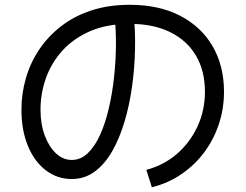

<svg xmlns="http://www.w3.org/2000/svg" viewBox="-20 -756 1040 812"><path d="M622.2 36.1 598.8 -37.6Q673.9 -57.7 729.2 -106Q784.6 -154.3 815.6 -221.9Q846.7 -289.6 846.7 -368.1Q846.7 -456.2 809 -520.4Q771.3 -584.6 700.4 -619.8Q629.4 -655.1 529 -655.1Q432.7 -655.1 361.7 -624.3Q290.7 -593.5 243.8 -541.7Q197 -490 174.2 -425.4Q151.3 -360.8 151.3 -292.5Q151.3 -231.2 169.3 -183Q187.2 -134.9 216.9 -107.3Q246.6 -79.6 283.3 -79.6Q321.1 -79.6 350.9 -107.8Q380.8 -136.1 402.9 -184.8Q425 -233.4 439.7 -295.7Q454.4 -357.9 462 -426.2Q469.6 -494.5 470.3 -561.8Q470.9 -629.2 464.7 -687.4L545.4 -694.8Q552.8 -624.7 551 -546.4Q549.3 -468.2 538.5 -390.3Q527.7 -312.4 506.8 -242Q485.9 -171.7 454.8 -117Q423.7 -62.3 380.9 -30.6Q338.2 1.1 283.3 1.1Q222.7 1.1 174.4 -35.3Q126.1 -71.7 98.4 -138Q70.7 -204.4 70.7 -292.5Q70.7 -359.4 89.2 -424.3Q107.7 -489.2 145 -545.3Q182.3 -601.4 237.5 -644.4Q292.6 -687.4 365.5 -711.6Q438.4 -735.7 529 -735.7Q651.8 -735.7 741 -689.8Q830.3 -643.9 878.8 -561.1Q927.3 -478.3 927.3 -368.1Q927.3 -295.7 905.4 -230.4Q883.6 -165.2 843.5 -111.5Q803.4 -57.8 747.3 -19.5Q691.1 18.8 622.2 36.1Z"/></svg>

Font: Murecho Thin
Style: Regular
Weight: 100
Designer: Neil Summerour
Foundry: Positype
Version: Version 1.010